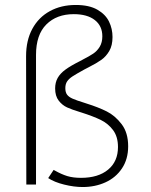

<svg xmlns="http://www.w3.org/2000/svg" viewBox="-20 -743 606 773"><path d="M433 -594Q433 -560 420 -537.8Q407 -515.5 388 -502Q369 -488.5 336.5 -472Q333 -470 329.8 -468.5Q326.5 -467 323 -465L321 -464Q286.5 -445 272 -435.5Q257.5 -426 250.2 -415.2Q243 -404.5 243 -388Q243 -371.5 250 -362Q257 -352.5 272.2 -345.8Q287.5 -339 320 -329L329 -326Q375.5 -311.5 409.5 -294.5Q443.5 -277.5 469.8 -243Q496 -208.5 496 -154Q496 -102.5 471.2 -65.2Q446.5 -28 404.8 -9Q363 10 313 10Q278 10 238.5 0.2Q199 -9.5 174 -26L196 -59L200.5 -56.5Q227 -41.5 250.5 -34.2Q274 -27 306 -27Q375.5 -27 415.2 -60Q455 -93 455 -151Q455 -193 435 -219.5Q415 -246 385 -260.5Q355 -275 308 -290L301.5 -292Q270 -301.5 250.2 -310.5Q230.5 -319.5 216.2 -338Q202 -356.5 202 -387Q202 -411 212.2 -429.2Q222.5 -447.5 243.8 -463Q265 -478.5 302 -497Q305 -498.5 308 -500Q311 -501.5 314 -503.5Q339.5 -516.5 355.2 -527Q371 -537.5 381.5 -554.8Q392 -572 392 -597Q392 -638.5 361.8 -662.2Q331.5 -686 277 -686Q208 -686 166.5 -644.5Q125 -603 125 -522V0H86L85 -517Q85 -580.5 110.2 -627Q135.5 -673.5 180.8 -698.2Q226 -723 285 -723Q339 -723 372 -704Q405 -685 419 -656Q433 -627 433 -594Z"/></svg>

Font: Public Sans VF
Style: Regular
Weight: 400
Designer: Pablo Impallari, Rodrigo Fuenzalida (Modified by Dan O. Williams and USWDS)
Version: Version 1.003